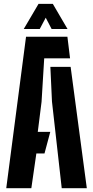

<svg xmlns="http://www.w3.org/2000/svg" viewBox="-20 -994 492 1014"><path d="M13 0 117.5 -800H336L350 -686H213.5L199.5 -456.5L179.5 -297.5H245.5L215 -183.5H172L145.5 0ZM306 0 254.5 -457.5 246 -641H353L438.5 0ZM105.5 -841 183.5 -973.5H259L336.5 -841H252.5L221.5 -900.5L190 -841Z"/></svg>

Font: Big Shoulders Stencil Display ExtraBold
Style: Regular
Weight: 800
Designer: Patric King
Foundry: XO Type Co
Version: Version 1.000